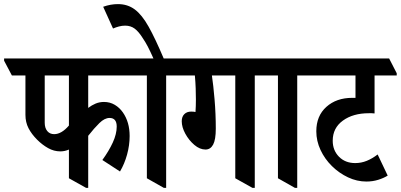

<svg xmlns="http://www.w3.org/2000/svg" viewBox="-68 -909 1954 936"><path d="M226 -171Q195 -171 166.5 -187Q138 -203 113 -228Q86 -255 71 -284Q56 -313 56 -349V-541H-10L-48 -613V-624H602L639 -552V-541H362V-383Q379 -396 398 -404Q417 -412 439 -412Q468 -412 491.5 -398Q515 -384 531 -361Q564 -314 564 -246Q564 -201 551.5 -155.5Q539 -110 517 -73L431 -129Q463 -173 482 -214.5Q501 -256 501 -292Q501 -334 466 -334Q442 -334 416.5 -309Q391 -284 362 -247V7H352L268 -40V-180Q248 -171 226 -171ZM150 -311Q150 -285 162.5 -270Q175 -255 196 -255Q232 -255 268 -297V-541H150Z M731 7 648 -40V-541H581L543 -613V-624H680Q664 -660 652.5 -682Q641 -704 628 -723Q608 -755 588.5 -769.5Q569 -784 542 -784Q527 -784 512 -780Q497 -776 483 -770L435 -876Q471 -889 507 -889Q554 -889 589 -863Q624 -837 656.5 -779Q689 -721 730 -624H809L846 -552V-541H742V7Z M934 -180Q906 -180 879.5 -202.5Q853 -225 835.5 -257Q818 -289 818 -318Q818 -340 830.5 -352.5Q843 -365 864 -365Q876 -365 885 -363Q886 -375 886.5 -392Q887 -409 887 -423Q887 -449 886 -478Q885 -507 882 -541H789L751 -613V-624H1241L1278 -552V-541H1174V7H1163L1079 -40V-541H965Q972 -495 978 -424.5Q984 -354 984 -282Q984 -228 971 -204Q958 -180 934 -180Z M1370 7 1287 -40V-541H1220L1182 -613V-624H1448L1485 -552V-541H1381V7Z M1718 -24Q1672 -24 1628.5 -44.5Q1585 -65 1550 -99.5Q1515 -134 1494.5 -178Q1474 -222 1474 -269Q1474 -344 1523 -388Q1572 -432 1649 -432Q1656 -432 1665 -432V-541H1428L1390 -613V-624H1829L1866 -552V-541H1758V-356Q1752 -357 1744.5 -357Q1737 -357 1730 -357Q1653 -357 1603.5 -321Q1554 -285 1554 -223Q1554 -176 1584.5 -145Q1615 -114 1664 -114Q1693 -114 1720 -125Q1747 -136 1773 -156L1822 -53Q1803 -41 1776 -32.5Q1749 -24 1718 -24Z"/></svg>

Font: Noto Serif Devanagari ExtraCondensed SemiBold
Style: Regular
Weight: 600
Width: 2
Designer: Universal Thirst, Indian Type Foundry and the Monotype Design Team
Foundry: Monotype Imaging Inc.
Version: Version 2.004; ttfautohint (v1.8.4.7-5d5b)